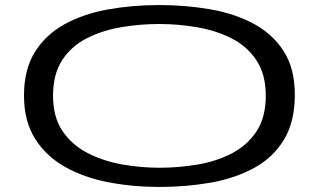

<svg xmlns="http://www.w3.org/2000/svg" viewBox="-20 -730 1262 760"><path d="M611 10Q506 10 409.5 -8.5Q313 -27 238 -69Q163 -111 119 -180.5Q75 -250 75 -352Q75 -455 118 -524Q161 -593 235.5 -634Q310 -675 406.5 -692.5Q503 -710 610 -710Q716 -710 813 -693Q910 -676 985 -635.5Q1060 -595 1103.5 -526.5Q1147 -458 1147 -355Q1147 -248 1104 -177Q1061 -106 985.5 -65Q910 -24 813.5 -7Q717 10 611 10ZM610 -66Q686 -66 761 -78.5Q836 -91 897 -122.5Q958 -154 995 -209.5Q1032 -265 1032 -351Q1032 -436 995 -491.5Q958 -547 897 -578Q836 -609 761 -622Q686 -635 610 -635Q535 -635 460.5 -622.5Q386 -610 324.5 -579Q263 -548 226.5 -492.5Q190 -437 190 -351Q190 -267 227 -212Q264 -157 325.5 -125Q387 -93 461.5 -79.5Q536 -66 610 -66Z"/></svg>

Font: Georama ExtraExtended
Style: Regular
Weight: 400
Width: 8
Designer: Jean-Baptiste Levee
Foundry: Production Type
Version: Version 1.000